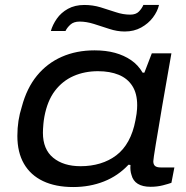

<svg xmlns="http://www.w3.org/2000/svg" viewBox="-20 -742 750 774"><path d="M275 12Q204 12 153.5 -12Q103 -36 76.5 -82Q50 -128 50 -194Q50 -226 54.5 -255Q59 -284 68 -312Q88 -387 129 -437Q170 -487 229 -513Q288 -539 361 -539Q407 -539 443.5 -529Q480 -519 508.5 -499.5Q537 -480 555 -449H562L592 -527H671L650 -407Q641 -358 633.5 -312.5Q626 -267 619.5 -228.5Q613 -190 608 -160.5Q603 -131 600.5 -113Q598 -95 598 -92Q598 -79 605 -73Q612 -67 628 -67H683L671 -5Q660 -1 637 5Q614 11 587 11Q555 11 535.5 -1Q516 -13 510 -37Q507 -46 506 -56Q505 -66 506 -77L498 -78Q456 -33 399 -10.5Q342 12 275 12ZM305 -72Q347 -72 383.5 -83Q420 -94 449 -116Q478 -138 497.5 -173.5Q517 -209 526 -257Q529 -272 530.5 -283Q532 -294 532.5 -302.5Q533 -311 533 -318Q533 -365 513.5 -395.5Q494 -426 458.5 -440.5Q423 -455 375 -455Q321 -455 276.5 -435.5Q232 -416 201.5 -376Q171 -336 159 -272Q156 -255 155 -243Q154 -231 153.5 -223Q153 -215 153 -207Q153 -140 194.5 -106Q236 -72 305 -72ZM185 -617Q192 -642 209 -666.5Q226 -691 254 -706.5Q282 -722 320 -722Q354 -722 385.5 -712.5Q417 -703 446.5 -693Q476 -683 505 -683Q528 -683 540 -695.5Q552 -708 558 -722H621Q615 -696 596.5 -671.5Q578 -647 549 -631Q520 -615 483 -615Q452 -615 420.5 -625.5Q389 -636 358.5 -645.5Q328 -655 301 -655Q277 -655 263.5 -642.5Q250 -630 244 -617Z"/></svg>

Font: Archivo Expanded
Style: Italic
Weight: 400
Width: 7
Italic angle: -10°
Designer: Hector Gatti
Foundry: Omnibus-Type
Version: Version 2.001